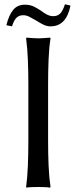

<svg xmlns="http://www.w3.org/2000/svg" viewBox="-20 -860 352 883"><path d="M110.4 -471.7Q110.4 -531.2 108.2 -584.7Q106 -638.2 100.1 -683.6L102.1 -687Q111.3 -686 128.9 -684.8Q146.5 -683.6 155.8 -683.6Q165 -683.6 182.6 -684.8Q200.2 -686 210 -687L212.4 -683.6Q205.6 -641.1 203.4 -586.2Q201.2 -531.2 201.2 -471.7V-212.4Q201.2 -152.8 203.4 -99.1Q205.6 -45.4 212.4 0L210 2.9Q200.2 1 182.6 0.5Q165 0 155.8 0Q146.5 0 128.9 0.5Q111.3 1 102.1 2.9L100.1 0Q106 -43.5 108.2 -98.1Q110.4 -152.8 110.4 -212.4ZM225.6 -785.6Q243.7 -785.6 255.9 -796.9Q268.1 -808.1 278.8 -840.3L304.2 -834.5Q285.2 -738.8 212.4 -738.8Q195.3 -738.8 178.2 -747.3Q161.1 -755.9 144.5 -766.6Q130.4 -774.9 115.7 -782.5Q101.1 -790 86.9 -790Q66.9 -790 55.2 -777.8Q43.5 -765.6 35.2 -738.8L9.3 -744.1Q21 -791 40.8 -814.7Q60.5 -838.4 94.2 -838.4Q118.7 -838.4 136.7 -829.3Q154.8 -820.3 170.9 -809.1Q183.1 -799.3 197 -792.5Q210.9 -785.6 225.6 -785.6Z"/></svg>

Font: Kurinto Seri
Style: Regular
Weight: 400
Designer: Kurinto was developed by Clint Goss from a range of fonts that are compatible with the SIL Open Font License Version 1.1
Foundry: Clinton F. Goss
Version: Version 2.196; July 25, 2020